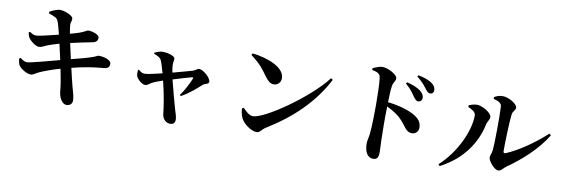

<svg xmlns="http://www.w3.org/2000/svg" viewBox="-59 -1241 5118 1751"><g transform="rotate(10 2500.0 -365.5)"><path d="M289 -741C350 -719 365 -714 377 -686C387 -665 398 -620 412 -565C330 -545 232 -521 208 -521C183 -521 171 -531 148 -545L137 -539C141 -517 143 -506 153 -490C173 -459 223 -424 250 -424C275 -424 293 -438 323 -450C353 -462 392 -474 431 -485C440 -447 452 -395 464 -339C352 -309 196 -267 168 -267C149 -267 134 -274 105 -296L93 -289C95 -260 100 -239 110 -224C123 -202 182 -162 220 -163C245 -163 260 -180 292 -195C337 -216 413 -243 480 -262C487 -227 494 -194 499 -163C510 -108 512 -54 517 -35C525 7 554 55 590 54C627 53 643 31 643 5C643 -34 632 -62 616 -121C607 -156 593 -211 576 -287C688 -315 766 -328 872 -337C912 -340 920 -364 920 -384C920 -416 861 -440 802 -439C793 -438 783 -430 759 -421C715 -405 635 -383 558 -364C548 -407 538 -455 526 -508C584 -522 666 -539 724 -550C763 -557 773 -576 773 -600C773 -630 703 -650 668 -649C660 -649 635 -630 591 -615C568 -607 543 -600 509 -591C504 -621 500 -645 498 -667C495 -695 510 -708 506 -733C502 -760 424 -790 383 -790C361 -790 319 -773 288 -756Z M1298 -544C1329 -534 1355 -520 1365 -501C1376 -479 1390 -431 1404 -382C1339 -367 1270 -350 1244 -350C1216 -350 1204 -363 1186 -377L1178 -374C1176 -354 1176 -330 1181 -316C1192 -289 1233 -250 1267 -250C1288 -250 1303 -272 1340 -288C1357 -295 1388 -308 1420 -318C1446 -216 1468 -89 1474 -25C1477 22 1507 59 1551 59C1582 59 1596 43 1596 11C1596 -13 1582 -52 1575 -74C1559 -129 1529 -240 1503 -343C1572 -364 1643 -386 1674 -393C1685 -395 1689 -393 1685 -383C1671 -346 1635 -273 1594 -215L1604 -207C1682 -249 1746 -310 1785 -344C1799 -356 1837 -357 1837 -379C1837 -418 1763 -480 1726 -480C1713 -480 1695 -462 1676 -455C1651 -448 1560 -422 1491 -404C1486 -430 1483 -455 1482 -468C1480 -489 1487 -513 1487 -532C1487 -559 1411 -576 1376 -576C1342 -576 1321 -565 1297 -554Z M2173 -688C2269 -615 2291 -580 2335 -519C2361 -485 2384 -459 2419 -459C2458 -459 2484 -490 2484 -526C2484 -629 2320 -688 2182 -704ZM2282 -140C2246 -140 2211 -178 2187 -202L2173 -193C2173 -164 2183 -125 2195 -102C2215 -62 2285 -3 2342 -3C2371 -3 2384 -36 2416 -56C2648 -198 2830 -374 2943 -593L2925 -605C2781 -412 2390 -140 2282 -140Z M3606 -676C3654 -636 3677 -601 3696 -573C3714 -550 3726 -535 3742 -535C3764 -535 3779 -551 3779 -572C3779 -591 3772 -609 3750 -629C3719 -657 3672 -674 3616 -689ZM3282 -744C3323 -737 3354 -726 3360 -693C3368 -648 3371 -522 3371 -439C3371 -379 3370 -245 3362 -170C3357 -126 3348 -103 3348 -76C3348 -2 3376 52 3428 52C3468 52 3479 31 3479 -21C3479 -35 3477 -69 3475 -120C3472 -206 3471 -334 3474 -440C3527 -415 3563 -391 3594 -365C3671 -294 3675 -239 3739 -239C3775 -239 3797 -268 3797 -300C3797 -353 3768 -383 3724 -409C3668 -442 3575 -469 3475 -480C3476 -538 3478 -592 3484 -631C3489 -668 3511 -678 3511 -707C3511 -740 3423 -787 3374 -788C3344 -789 3309 -773 3281 -760ZM3697 -757C3749 -717 3770 -688 3788 -665C3807 -640 3819 -625 3838 -625C3859 -625 3871 -638 3871 -659C3871 -682 3862 -702 3836 -721C3808 -742 3763 -759 3706 -770Z M4419 -677C4466 -666 4493 -649 4495 -621C4501 -524 4497 -269 4492 -220C4488 -180 4475 -167 4475 -144C4475 -115 4534 -41 4571 -41C4599 -41 4618 -75 4641 -90C4765 -175 4906 -301 4990 -440L4974 -453C4861 -350 4724 -255 4613 -209C4598 -203 4590 -208 4590 -224C4589 -295 4596 -506 4604 -564C4609 -601 4634 -606 4634 -633C4634 -666 4553 -716 4499 -716C4471 -716 4450 -711 4418 -694ZM4275 -498C4275 -354 4178 -140 4026 -3L4039 12C4248 -95 4357 -268 4391 -438C4396 -463 4417 -482 4417 -507C4417 -548 4327 -597 4281 -598C4251 -598 4226 -589 4204 -581V-564C4238 -549 4275 -530 4275 -498Z"/></g></svg>

Font: Noto Serif CJK JP
Style: Bold
Weight: 700
Designer: Ryoko NISHIZUKA 西塚涼子 (kana & ideographs); Frank Grießhammer (Latin, Greek & Cyrillic); Wenlong ZHANG 张文龙 (bopomofo); San
Foundry: Adobe Systems Incorporated
Version: Version 1.000;PS 1;hotconv 16.6.53;makeotf.lib2.5.65590